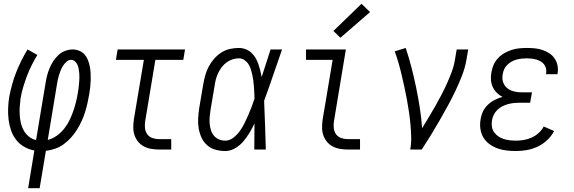

<svg xmlns="http://www.w3.org/2000/svg" viewBox="-20 -792 3040 1017"><path d="M129 205 162 5Q133 0 108 -14.5Q83 -29 65.5 -51.5Q48 -74 38.5 -101.5Q29 -129 25.5 -158Q22 -187 23 -218Q24 -249 29 -279Q35 -311 44 -344Q53 -377 65.5 -408.5Q78 -440 93 -470.5Q108 -501 126 -530L178 -501Q162 -475 148 -447Q134 -419 123 -390Q112 -361 103 -331Q94 -301 89 -271Q86 -249 84.5 -226.5Q83 -204 84.5 -181.5Q86 -159 91 -138.5Q96 -118 106.5 -99.5Q117 -81 133.5 -68Q150 -55 171 -50L221 -350Q224 -370 229 -390Q234 -410 242 -429.5Q250 -449 261.5 -467Q273 -485 289 -500Q305 -515 325 -522.5Q345 -530 365 -530Q383 -530 400 -523Q417 -516 428 -503.5Q439 -491 445.5 -474.5Q452 -458 455.5 -440.5Q459 -423 460 -405Q461 -387 460.5 -368.5Q460 -350 458 -331.5Q456 -313 453 -295Q449 -271 443.5 -246.5Q438 -222 430.5 -198Q423 -174 412.5 -151Q402 -128 388 -105.5Q374 -83 356.5 -63.5Q339 -44 318 -28.5Q297 -13 272.5 -4.5Q248 4 223 7L190 205ZM233 -51Q258 -57 280.5 -73Q303 -89 320 -110.5Q337 -132 348.5 -156Q360 -180 368.5 -204.5Q377 -229 383 -254Q389 -279 393 -304Q395 -317 396.5 -329Q398 -341 399 -353.5Q400 -366 400.5 -378Q401 -390 400 -402Q399 -414 397 -426Q395 -438 390.5 -448.5Q386 -459 377 -467Q368 -475 356 -475Q343 -475 332 -465Q321 -455 313.5 -443Q306 -431 301 -418.5Q296 -406 292 -393Q288 -380 285.5 -367Q283 -354 281 -341Z M822 0Q801 0 780.5 -3.5Q760 -7 742 -16.5Q724 -26 711.5 -41.5Q699 -57 692.5 -76Q686 -95 686 -116.5Q686 -138 689 -159L742 -475H594L603 -530H960L951 -475H803L749 -150Q746 -132 748 -113.5Q750 -95 760 -81Q770 -67 787 -61Q804 -55 822 -55H887V0Z M1173 8Q1147 8 1121.5 1Q1096 -6 1077 -23Q1058 -40 1047.5 -63Q1037 -86 1032.5 -111.5Q1028 -137 1029.5 -164Q1031 -191 1035 -218L1057 -348Q1061 -371 1067.5 -394Q1074 -417 1085.5 -439Q1097 -461 1114 -480.5Q1131 -500 1152 -513.5Q1173 -527 1197 -532.5Q1221 -538 1245 -538Q1263 -538 1280.5 -531.5Q1298 -525 1311 -513Q1324 -501 1333 -486Q1342 -471 1348 -454Q1354 -437 1358.5 -419.5Q1363 -402 1366 -384Q1378 -420 1389.5 -456.5Q1401 -493 1413 -530H1474Q1450 -462 1427 -394Q1404 -326 1379 -258Q1382 -194 1384 -129.5Q1386 -65 1388 0H1327Q1327 -34 1327.5 -68.5Q1328 -103 1328 -138Q1316 -113 1301.5 -88.5Q1287 -64 1268.5 -42.5Q1250 -21 1225 -6.5Q1200 8 1173 8ZM1173 -47Q1196 -47 1216 -62.5Q1236 -78 1250 -97.5Q1264 -117 1274.5 -138Q1285 -159 1294.5 -181Q1304 -203 1312.5 -225Q1321 -247 1328 -269Q1328 -285 1327 -301Q1326 -317 1325 -332.5Q1324 -348 1322 -364Q1320 -380 1316.5 -395.5Q1313 -411 1308.5 -425.5Q1304 -440 1295.5 -453Q1287 -466 1274 -474.5Q1261 -483 1245 -483Q1228 -483 1211 -477.5Q1194 -472 1179.5 -461Q1165 -450 1154 -435.5Q1143 -421 1135.5 -405Q1128 -389 1123.5 -372Q1119 -355 1117 -339L1095 -209Q1092 -191 1090.5 -172.5Q1089 -154 1090.5 -137Q1092 -120 1097 -103.5Q1102 -87 1112.5 -74Q1123 -61 1139 -54Q1155 -47 1173 -47Z M1822 0Q1801 0 1780.5 -3.5Q1760 -7 1742 -16.5Q1724 -26 1711.5 -41.5Q1699 -57 1692.5 -76Q1686 -95 1686 -116.5Q1686 -138 1689 -159L1742 -475H1601V-530H1812L1749 -150Q1746 -132 1748 -113.5Q1750 -95 1760 -81Q1770 -67 1787 -61Q1804 -55 1822 -55H1887V0ZM1783 -592 1746 -628 1895 -772 1940 -728Z M2153 0Q2159 -34 2158 -68Q2157 -102 2154 -135Q2151 -168 2146 -201Q2141 -234 2135 -266.5Q2129 -299 2122 -331Q2115 -363 2107.5 -395Q2100 -427 2091 -458Q2082 -489 2071 -520L2129 -538Q2146 -487 2159.5 -435Q2173 -383 2184 -329.5Q2195 -276 2203.5 -222Q2212 -168 2216 -113Q2234 -142 2251.5 -171.5Q2269 -201 2286 -230.5Q2303 -260 2318.5 -290Q2334 -320 2348 -351Q2362 -382 2373.5 -413.5Q2385 -445 2390 -477L2399 -530H2460L2451 -477Q2444 -435 2428 -393.5Q2412 -352 2393 -312Q2374 -272 2352.5 -232.5Q2331 -193 2308.5 -154Q2286 -115 2262.5 -76.5Q2239 -38 2214 0Z M2713 8Q2687 8 2662 5Q2637 2 2614 -6.5Q2591 -15 2571.5 -29.5Q2552 -44 2540 -64.5Q2528 -85 2524.5 -110.5Q2521 -136 2526 -161Q2529 -182 2538.5 -202Q2548 -222 2564.5 -237.5Q2581 -253 2601 -263Q2621 -273 2642 -279Q2625 -287 2611.5 -300.5Q2598 -314 2590 -331.5Q2582 -349 2580.5 -369Q2579 -389 2583 -409Q2586 -429 2594.5 -448.5Q2603 -468 2618 -484Q2633 -500 2651.5 -510.5Q2670 -521 2690 -527.5Q2710 -534 2730.5 -536Q2751 -538 2770 -538Q2792 -538 2812.5 -536Q2833 -534 2852.5 -527.5Q2872 -521 2888.5 -510.5Q2905 -500 2916.5 -484Q2928 -468 2932.5 -448Q2937 -428 2934 -407Q2934 -405 2933.5 -403Q2933 -401 2932 -399H2872Q2872 -401 2872.5 -402Q2873 -403 2873 -404Q2875 -417 2872 -429.5Q2869 -442 2861.5 -451.5Q2854 -461 2843.5 -467Q2833 -473 2821 -476.5Q2809 -480 2796 -481.5Q2783 -483 2770 -483Q2757 -483 2743.5 -481.5Q2730 -480 2716.5 -476.5Q2703 -473 2690.5 -466Q2678 -459 2667.5 -449Q2657 -439 2651 -426Q2645 -413 2643 -400Q2640 -386 2641.5 -372Q2643 -358 2649.5 -346Q2656 -334 2666 -325.5Q2676 -317 2689 -312Q2702 -307 2716 -305Q2730 -303 2744 -303H2798L2788 -248H2735Q2719 -248 2703.5 -246.5Q2688 -245 2672.5 -241Q2657 -237 2642 -229.5Q2627 -222 2615 -210.5Q2603 -199 2595.5 -184Q2588 -169 2586 -154Q2583 -137 2585.5 -121Q2588 -105 2597 -92Q2606 -79 2619 -70Q2632 -61 2647.5 -56Q2663 -51 2679.5 -49Q2696 -47 2713 -47Q2733 -47 2754 -50.5Q2775 -54 2795.5 -63Q2816 -72 2833 -87.5Q2850 -103 2860 -122L2915 -98Q2901 -71 2878 -49.5Q2855 -28 2827 -15Q2799 -2 2770 3Q2741 8 2713 8Z"/></svg>

Font: Iosevka Slab Light
Style: Italic
Weight: 300
Italic angle: -9°
Monospace: yes
Designer: Belleve Invis
Foundry: Belleve Invis
Version: Version 11.1.1; ttfautohint (v1.8.3)